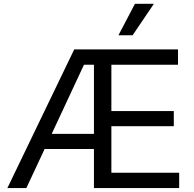

<svg xmlns="http://www.w3.org/2000/svg" viewBox="-20 -959 989 979"><path d="M358.4 -707H887.7V-628.9H547.9V-392.6H866.2V-315.4H547.9V-78.1H893.6V0H459V-199.2H207.5L114.3 0H17.6ZM459 -276.4V-628.9H408.2L243.7 -276.4ZM668 -939.5H764.6L656.2 -779.3H584Z"/></svg>

Font: WEMIX Pretendard
Style: Regular
Weight: 400
Designer: Base glyphs from Inter by Rasmus Andersson; Hangeul glyphs from Noto Sans CJK(Source Han Sans) by Jang Soo-young and Kan
Foundry: Kil Hyung-jin
Version: Version 1.000